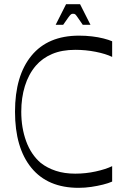

<svg xmlns="http://www.w3.org/2000/svg" viewBox="-20 -886 606 921"><path d="M518 -15Q500 -7 474 -0.5Q448 6 418 10.5Q388 15 357 15Q209 15 130.5 -81Q52 -177 52 -350Q52 -523 131 -619Q210 -715 359 -715Q391 -715 421 -711.5Q451 -708 476.5 -701.5Q502 -695 518 -688V-613Q487 -628 439 -637.5Q391 -647 341 -647Q277 -647 230 -627Q183 -607 152 -571Q117 -530 99.5 -473.5Q82 -417 82 -350Q82 -273 105.5 -208.5Q129 -144 176 -104Q207 -80 248 -66.5Q289 -53 341 -53Q391 -53 439 -63.5Q487 -74 518 -89ZM247 -767 297 -866H364L414 -767H377Q359 -793 351.5 -804Q344 -815 340.5 -817.5Q337 -820 330 -820Q325 -820 321 -817.5Q317 -815 309 -804Q301 -793 283 -767Z"/></svg>

Font: Ojuju
Style: Regular
Weight: 400
Designer: Chisaokwu Joboson, Mirko Velimirovic
Foundry: Udi Foundry
Version: Version 1.000